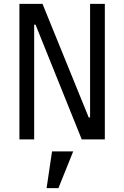

<svg xmlns="http://www.w3.org/2000/svg" viewBox="-20 -718 640 989"><path d="M163 -591H156V0H80V-698H199L437 -113H444V-698H520V0H401ZM248 62H357L281 251H220Z"/></svg>

Font: iA Writer Duo V
Style: Regular
Weight: 400
Designer: Mike Abbink, Paul van der Laan, Pieter van Rosmalen, Oliver Reichenstein
Foundry: Information Architects Inc.
Version: Version 2.000